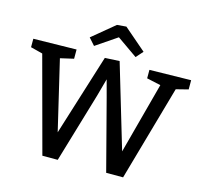

<svg xmlns="http://www.w3.org/2000/svg" viewBox="-126 -1063 1287 1206"><g transform="rotate(15 517.5 -460.0)"><path d="M385 -750 345 -795 490 -915 550 -920 695 -795 655 -750 522 -843ZM5 -640V-695L285 -700V-640L198 -620L305 -167L470 -695L565 -700L727 -156L851 -620L760 -640V-695L1030 -700V-640L951 -620L775 0H665L545 -460L516 -568L485 -455L350 0H250L83 -620Z"/></g></svg>

Font: Bitter
Style: Regular
Weight: 400
Designer: Sol Matas
Foundry: Sol Matas
Version: Version 1.300;PS 001.300;hotconv 1.0.70;makeotf.lib2.5.58329